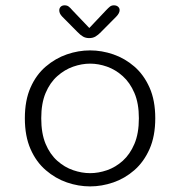

<svg xmlns="http://www.w3.org/2000/svg" viewBox="-20 -672 659 703"><path d="M310 10.5Q267 10.5 225 -4Q183 -18.5 147.8 -48.8Q112.5 -79 91.8 -126.2Q71 -173.5 71 -239Q71 -304.5 91.8 -351.5Q112.5 -398.5 147.8 -428.5Q183 -458.5 225 -473Q267 -487.5 310 -487.5Q352.5 -487.5 394.8 -473Q437 -458.5 471.8 -428.5Q506.5 -398.5 527.5 -351.5Q548.5 -304.5 548.5 -239Q548.5 -173.5 527.5 -126.2Q506.5 -79 471.8 -48.8Q437 -18.5 394.8 -4Q352.5 10.5 310 10.5ZM310 -38Q340.5 -38 371.8 -48.8Q403 -59.5 429.5 -83.2Q456 -107 472.2 -145.2Q488.5 -183.5 488.5 -239Q488.5 -293.5 472.2 -331.5Q456 -369.5 429.5 -393.2Q403 -417 371.8 -428Q340.5 -439 310 -439Q279.5 -439 248 -428Q216.5 -417 189.8 -393.2Q163 -369.5 147 -331.5Q131 -293.5 131 -239Q131 -183.5 147 -145.2Q163 -107 189.8 -83.2Q216.5 -59.5 248 -48.8Q279.5 -38 310 -38ZM406 -611.5 350 -555Q339 -543.5 329.2 -538Q319.5 -532.5 306.5 -532.5Q294 -532.5 284.2 -538Q274.5 -543.5 263.5 -555L207.5 -611.5Q197 -622.5 197 -634Q197 -642 202.2 -647.2Q207.5 -652.5 216.5 -652.5Q225.5 -652.5 231.2 -648.2Q237 -644 245 -634.5L307 -569.5L368.5 -634.5Q376.5 -643 382.5 -647.8Q388.5 -652.5 397 -652.5Q406.5 -652.5 412.2 -647.5Q418 -642.5 418 -635Q418 -624 406 -611.5Z"/></svg>

Font: Sono ExtraLight Monospace Light
Style: Regular
Weight: 300
Version: Version 2.112